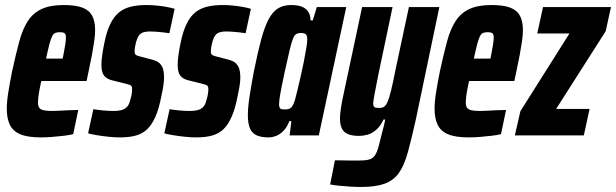

<svg xmlns="http://www.w3.org/2000/svg" viewBox="-20 -538 2448 763"><path d="M142 8Q90 8 60.5 -4.5Q31 -17 19 -42.5Q7 -68 7 -105Q7 -134 13 -171.5Q19 -209 28 -254Q43 -323 56.5 -373Q70 -423 91 -455Q112 -487 146 -502.5Q180 -518 233 -518Q281 -518 308 -507.5Q335 -497 346.5 -475Q358 -453 358 -418Q358 -399 354.5 -374.5Q351 -350 345.5 -320.5Q340 -291 332 -254L324 -216H144Q137 -184 134 -164.5Q131 -145 131 -131Q131 -116 136.5 -109Q142 -102 155 -99.5Q168 -97 187 -97Q197 -97 215.5 -98Q234 -99 255 -100Q276 -101 291 -101L271 -5Q256 -1 234 1.5Q212 4 188.5 6Q165 8 142 8ZM163 -305H229L232 -320Q237 -345 239.5 -362Q242 -379 242 -389Q242 -398 239.5 -402.5Q237 -407 231.5 -408.5Q226 -410 218 -410Q208 -410 200.5 -407.5Q193 -405 187.5 -394.5Q182 -384 176.5 -363Q171 -342 163 -305Z M457 8Q436 8 412 5.5Q388 3 366.5 -0.5Q345 -4 330 -8L351 -104Q358 -103 368.5 -101.5Q379 -100 390.5 -99Q402 -98 413 -97.5Q424 -97 432 -97Q448 -97 461 -100Q474 -103 483.5 -112Q493 -121 497 -139Q500 -148 502.5 -160Q505 -172 505 -183Q505 -196 499 -199Q493 -202 481 -205L425 -219Q404 -224 393.5 -237.5Q383 -251 383 -281Q383 -298 386.5 -321.5Q390 -345 395 -369Q404 -413 418 -442Q432 -471 451.5 -487.5Q471 -504 498.5 -511Q526 -518 562 -518Q581 -518 602 -516Q623 -514 642 -510.5Q661 -507 674 -503L653 -406Q642 -408 627.5 -409.5Q613 -411 599.5 -412Q586 -413 576 -413Q560 -413 549.5 -409.5Q539 -406 532.5 -397.5Q526 -389 521 -372Q519 -364 517 -353.5Q515 -343 515 -333Q515 -323 520.5 -319.5Q526 -316 535 -314L581 -302Q594 -299 605.5 -293Q617 -287 624.5 -272.5Q632 -258 632 -229Q632 -216 629 -196.5Q626 -177 621 -155Q612 -107 598 -75Q584 -43 565.5 -25Q547 -7 520.5 0.5Q494 8 457 8Z M760 8Q739 8 715 5.5Q691 3 669.5 -0.5Q648 -4 633 -8L654 -104Q661 -103 671.5 -101.5Q682 -100 693.5 -99Q705 -98 716 -97.5Q727 -97 735 -97Q751 -97 764 -100Q777 -103 786.5 -112Q796 -121 800 -139Q803 -148 805.5 -160Q808 -172 808 -183Q808 -196 802 -199Q796 -202 784 -205L728 -219Q707 -224 696.5 -237.5Q686 -251 686 -281Q686 -298 689.5 -321.5Q693 -345 698 -369Q707 -413 721 -442Q735 -471 754.5 -487.5Q774 -504 801.5 -511Q829 -518 865 -518Q884 -518 905 -516Q926 -514 945 -510.5Q964 -507 977 -503L956 -406Q945 -408 930.5 -409.5Q916 -411 902.5 -412Q889 -413 879 -413Q863 -413 852.5 -409.5Q842 -406 835.5 -397.5Q829 -389 824 -372Q822 -364 820 -353.5Q818 -343 818 -333Q818 -323 823.5 -319.5Q829 -316 838 -314L884 -302Q897 -299 908.5 -293Q920 -287 927.5 -272.5Q935 -258 935 -229Q935 -216 932 -196.5Q929 -177 924 -155Q915 -107 901 -75Q887 -43 868.5 -25Q850 -7 823.5 0.5Q797 8 760 8Z M1047 8Q1019 8 1000.5 0Q982 -8 973.5 -27.5Q965 -47 965 -80Q965 -111 971.5 -153.5Q978 -196 989 -255Q1004 -329 1017.5 -379.5Q1031 -430 1047 -460.5Q1063 -491 1084.5 -504.5Q1106 -518 1137 -518Q1164 -518 1180.5 -511Q1197 -504 1205.5 -490.5Q1214 -477 1214 -457H1223L1239 -510H1356L1247 0H1131L1138 -57H1130Q1121 -33 1107 -18.5Q1093 -4 1077.5 2Q1062 8 1047 8ZM1113 -103Q1122 -103 1129 -105.5Q1136 -108 1141.5 -116Q1147 -124 1152 -140Q1155 -151 1161 -175.5Q1167 -200 1174 -230.5Q1181 -261 1187 -291Q1193 -321 1197 -345.5Q1201 -370 1201 -381Q1201 -398 1194.5 -402.5Q1188 -407 1176 -407Q1166 -407 1158.5 -403.5Q1151 -400 1145 -386Q1139 -372 1131.5 -341Q1124 -310 1112 -255Q1100 -199 1094.5 -168.5Q1089 -138 1089 -124Q1089 -115 1091.5 -110Q1094 -105 1099.5 -104Q1105 -103 1113 -103Z M1415 205Q1393 205 1370.5 203.5Q1348 202 1327.5 200Q1307 198 1292 195L1311 99Q1327 99 1344 99.5Q1361 100 1378 100Q1395 100 1408 100Q1432 100 1446.5 96Q1461 92 1469.5 80Q1478 68 1484.5 44.5Q1491 21 1500 -17Q1503 -28 1506 -40Q1509 -52 1511 -63H1504Q1492 -37 1475.5 -22.5Q1459 -8 1441.5 -3Q1424 2 1407 2Q1380 2 1363 -5Q1346 -12 1338.5 -27.5Q1331 -43 1331 -68Q1331 -84 1335 -109.5Q1339 -135 1346 -167L1419 -510H1540L1482 -234Q1473 -188 1468.5 -164Q1464 -140 1463 -128Q1463 -119 1465.5 -115Q1468 -111 1473.5 -110Q1479 -109 1488 -109Q1499 -109 1506.5 -114Q1514 -119 1520.5 -134Q1527 -149 1534.5 -180Q1542 -211 1552 -262L1605 -510H1726L1632 -61Q1615 16 1600.5 68Q1586 120 1565 149.5Q1544 179 1508.5 192Q1473 205 1415 205Z M1842 8Q1790 8 1760.5 -4.5Q1731 -17 1719 -42.5Q1707 -68 1707 -105Q1707 -134 1713 -171.5Q1719 -209 1728 -254Q1743 -323 1756.5 -373Q1770 -423 1791 -455Q1812 -487 1846 -502.5Q1880 -518 1933 -518Q1981 -518 2008 -507.5Q2035 -497 2046.5 -475Q2058 -453 2058 -418Q2058 -399 2054.5 -374.5Q2051 -350 2045.5 -320.5Q2040 -291 2032 -254L2024 -216H1844Q1837 -184 1834 -164.5Q1831 -145 1831 -131Q1831 -116 1836.5 -109Q1842 -102 1855 -99.5Q1868 -97 1887 -97Q1897 -97 1915.5 -98Q1934 -99 1955 -100Q1976 -101 1991 -101L1971 -5Q1956 -1 1934 1.5Q1912 4 1888.5 6Q1865 8 1842 8ZM1863 -305H1929L1932 -320Q1937 -345 1939.5 -362Q1942 -379 1942 -389Q1942 -398 1939.5 -402.5Q1937 -407 1931.5 -408.5Q1926 -410 1918 -410Q1908 -410 1900.5 -407.5Q1893 -405 1887.5 -394.5Q1882 -384 1876.5 -363Q1871 -342 1863 -305Z M2026 0 2048 -96 2243 -405H2115L2138 -510H2408L2387 -414L2190 -105H2323L2300 0Z"/></svg>

Font: Saira ExtraCondensed ExtraBold
Style: Italic
Weight: 800
Width: 2
Italic angle: -12°
Designer: Hector Gatti with collaboration of the Omnibus-Type team
Foundry: Omnibus-Type
Version: Version 1.101